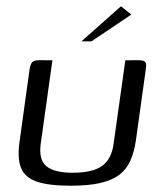

<svg xmlns="http://www.w3.org/2000/svg" viewBox="-20 -593 517 618"><path d="M148.7 -399 110.8 -128.2Q104.5 -77.7 130.1 -57.4Q155.7 -37 214.1 -37Q277.6 -37 308.2 -58.7Q338.7 -80.5 345.4 -128.5L383.4 -399Q384.4 -399 389.9 -399Q395.4 -399 401.9 -399.1Q408.5 -399.3 414.4 -399.3Q420.3 -399.3 422 -399.3Q434.5 -399.3 440.9 -397.5Q447.3 -395.7 449.3 -389.8Q451.4 -383.8 449.3 -369.9L417.4 -141Q411.9 -103.6 399.7 -76.1Q387.6 -48.5 364.5 -30.7Q341.4 -13 303.4 -4.1Q265.4 4.8 207.4 4.8Q137.4 4.8 98.8 -8.3Q60.3 -21.5 47.8 -52.2Q35.3 -83 42.8 -136.2L75.2 -369.9Q78 -387.1 84 -393.2Q89.9 -399.3 106.7 -399.3Q117.7 -399.3 127.7 -399.1Q137.7 -399 148.7 -399ZM242.2 -460 369.4 -572.8 402.7 -546.1 274.5 -460Z"/></svg>

Font: Genos Thin
Style: Italic
Weight: 100
Italic angle: -8°
Designer: Robert E. Leuschke
Foundry: Robert E. Leuschke
Version: Version 1.010